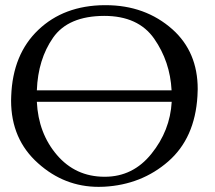

<svg xmlns="http://www.w3.org/2000/svg" viewBox="-20 -706 832 743"><path d="M383.3 -644.5Q244.1 -644 185.5 -560.3Q127 -476.6 122.6 -356.4H644Q638.2 -467.8 576.7 -556.2Q515.1 -644.5 383.3 -644.5ZM644.5 -312H122.6Q128.4 -190.4 200.2 -106.4Q272 -22.5 383.3 -22H385.7Q494.6 -22 565.9 -110.8Q638.2 -200.2 644.5 -312ZM383.8 -686H388.7Q542 -686 647.5 -592.3Q745.1 -504.9 745.1 -361.3Q745.1 -348.1 744.1 -334.5Q734.4 -171.4 631.1 -81.3Q527.8 8.8 382.8 16.6Q372.1 17.1 361.8 17.1Q229 17.1 127.4 -74.2Q22.9 -167 22.9 -316.9Q22.9 -325.7 23.4 -334.5Q29.3 -496.1 128.2 -590.3Q227.1 -684.6 383.8 -686Z"/></svg>

Font: Caudex
Style: Regular
Weight: 400
Version: Version 1.01